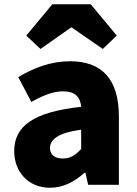

<svg xmlns="http://www.w3.org/2000/svg" viewBox="-20 -872 646 906"><path d="M216 14C279 14 332 -15 379 -57H383L396 0H541V-323C541 -501 458 -583 311 -583C222 -583 141 -553 66 -508L128 -391C185 -423 232 -441 277 -441C335 -441 359 -414 363 -368C141 -344 47 -279 47 -159C47 -64 111 14 216 14ZM277 -124C240 -124 216 -140 216 -173C216 -213 252 -245 363 -260V-169C337 -141 313 -124 277 -124ZM104 -704 171 -641 315 -742H319L465 -641L531 -704L408 -852H227Z"/></svg>

Font: Noto Sans CJK KR Black
Style: Regular
Weight: 900
Designer: Ryoko NISHIZUKA (kana & ideographs); Paul D. Hunt (Latin, Greek & Cyrillic); Wenlong ZHANG (bopomofo); Sandoll Communica
Foundry: Adobe Systems Incorporated
Version: Version 1.004;PS 1.004;hotconv 1.0.82;makeotf.lib2.5.63406